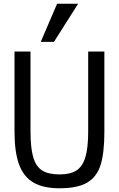

<svg xmlns="http://www.w3.org/2000/svg" viewBox="-20 -1004 640 1032"><path d="M58 -296V-727H144V-298.5Q144 -208 158.8 -158.2Q173.5 -108.5 207 -87.5Q240.5 -66.5 300 -66.5Q357.5 -66.5 390.5 -87.5Q423.5 -108.5 438.8 -158.8Q454 -209 454 -298.5V-727H541V-296Q541 -182.5 520.8 -117.8Q500.5 -53 448.5 -22.5Q396.5 8 300 8Q212.5 8 159.8 -22.8Q107 -53.5 82.5 -120Q58 -186.5 58 -296ZM199 -779 287 -984H400L270 -779Z"/></svg>

Font: JuliaMono Latin
Style: Regular
Weight: 400
Monospace: yes
Designer: cormullion
Foundry: corm
Version: Version 0.049; ttfautohint (v1.8.4)